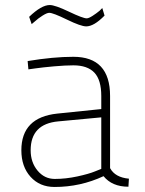

<svg xmlns="http://www.w3.org/2000/svg" viewBox="-20 -735 576 764"><path d="M418 -353V-66Q438 -29 493 -24L491 8Q426 8 392 -34Q300 9 197 9Q138 9 101.5 -31.5Q65 -72 65 -137Q65 -268 208 -283L383 -301V-353Q383 -417 355.5 -446Q328 -475 272 -475Q240 -475 195 -471Q150 -467 122 -463L93 -459L90 -492Q192 -509 272 -509Q418 -509 418 -353ZM383 -268 212 -252Q102 -242 102 -137Q102 -89 129.5 -56Q157 -23 198 -23Q242 -23 288 -33Q334 -43 358 -53L383 -63ZM387 -703 396 -673Q354 -630 323 -630Q302 -630 246.5 -657Q191 -684 176 -684Q167 -684 149.5 -673Q132 -662 119 -650L106 -639L96 -668Q145 -715 178 -715Q199 -715 254.5 -688.5Q310 -662 325 -662Q333 -662 348.5 -672Q364 -682 376 -692Z"/></svg>

Font: TypoPRO Titillium Maps
Style: 1 wt
Weight: 100
Designer: Campivisivi
Foundry: Accademia di Belle Arti di Urbino and students of MA course of Visual design
Version: Version 001.001